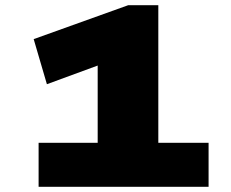

<svg xmlns="http://www.w3.org/2000/svg" viewBox="-20 -721 892 741"><path d="M129 0V-170H357V-468L161 -396L110 -570L475 -701H591V-170H785V0Z"/></svg>

Font: Georama Extended ExtraBold
Style: Regular
Weight: 800
Width: 7
Designer: Jean-Baptiste Levee
Foundry: Production Type
Version: Version 1.000